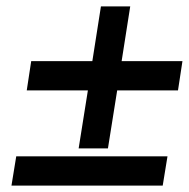

<svg xmlns="http://www.w3.org/2000/svg" viewBox="-20 -528 593 603"><path d="M31 -37 16 55H491L506 -37ZM64 -244H256L227 -62H319L348 -244H539L553 -336H362L389 -508H297L270 -336H78Z"/></svg>

Font: Charger Sport
Style: BdExtObl
Weight: 700
Designer: Jasper
Foundry: Cannot Into Space Fonts
Version: Version 1.1